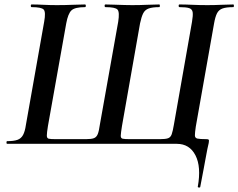

<svg xmlns="http://www.w3.org/2000/svg" viewBox="-20 -645 1069 861"><path d="M773 0H12Q9 0 9 -6Q9 -12 12 -12Q42 -12 58.5 -18Q75 -24 83.5 -40Q92 -56 96 -84L178 -547Q186 -591 176 -602Q166 -613 122 -613Q118 -613 118 -619Q118 -625 122 -625Q146 -625 175 -623.5Q204 -622 235 -622Q274 -622 305.5 -623.5Q337 -625 361 -625Q365 -625 365 -619Q365 -613 361 -613Q316 -613 300.5 -598.5Q285 -584 277 -540L195 -80Q190 -49 190 -37Q190 -25 198.5 -23Q207 -21 229 -21H366Q390 -21 401.5 -25.5Q413 -30 418.5 -44Q424 -58 428 -87L510 -547Q517 -591 507 -602Q497 -613 453 -613Q449 -613 449 -619Q449 -625 453 -625Q469 -625 493 -624Q517 -623 540 -622.5Q563 -622 573 -622Q608 -622 639 -623.5Q670 -625 694 -625Q697 -625 697 -619Q697 -613 694 -613Q664 -613 647 -607Q630 -601 622 -585Q614 -569 608 -540L527 -80Q522 -49 521.5 -37Q521 -25 530 -23Q539 -21 561 -21H698Q722 -21 733.5 -25Q745 -29 750 -43Q755 -57 760 -87L841 -547Q846 -576 844 -590Q842 -604 828.5 -608.5Q815 -613 785 -613Q781 -613 781 -619Q781 -625 785 -625Q811 -625 842.5 -623.5Q874 -622 910 -622Q943 -622 973 -623.5Q1003 -625 1026 -625Q1029 -625 1029 -619Q1029 -613 1026 -613Q995 -613 978 -607Q961 -601 953 -585Q945 -569 940 -540L858 -77Q854 -50 854 -38Q854 -26 865.5 -23.5Q877 -21 905 -21Q914 -21 916 -18.5Q918 -16 916 -4Q913 8 910 23Q907 38 903 60Q899 82 893 114Q887 146 878 193Q877 197 871.5 196Q866 195 867 192Q883 103 856.5 51.5Q830 0 773 0Z"/></svg>

Font: Cormorant Light
Style: Italic
Weight: 300
Italic angle: -10°
Designer: Christian Thalmann (Catharsis Fonts)
Foundry: Catharsis Fonts
Version: Version 4.000